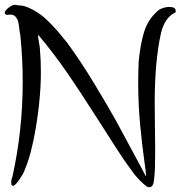

<svg xmlns="http://www.w3.org/2000/svg" viewBox="-44 -775 755 803"><path d="M28 -753Q28 -753 29 -753Q44 -753 59 -749Q86 -740 111 -724Q136 -708 160 -684Q184 -660 199 -642.5Q214 -625 238 -595Q293 -520 352 -422.5Q411 -325 444 -265Q477 -205 542 -83Q544 -80 550 -68Q556 -56 561 -47Q566 -38 567 -38Q567 -38 567 -39Q567 -51 559 -106.5Q551 -162 542.5 -249.5Q534 -337 534 -426Q534 -473 536 -518Q543 -590 558.5 -641Q574 -692 613 -727Q620 -735 635 -740.5Q650 -746 664 -746Q691 -746 691 -729Q691 -726 690 -723Q645 -703 629 -635Q603 -519 603 -341Q603 -308 604 -243Q605 -178 605 -146Q605 -103 604 -67Q603 -63 602 -40.5Q601 -18 596.5 -5Q592 8 581 8Q576 8 571 6Q556 -5 540.5 -21Q525 -37 516.5 -48Q508 -59 491.5 -82.5Q475 -106 470 -113Q440 -158 365 -276Q290 -394 233.5 -475.5Q177 -557 116 -629Q115 -628 115 -625Q115 -619 119 -598Q123 -577 123 -569Q127 -523 127 -475Q127 -343 96 -188Q95 -183 90.5 -164.5Q86 -146 84.5 -139.5Q83 -133 78 -116.5Q73 -100 70 -92Q67 -84 61.5 -69.5Q56 -55 51 -46Q46 -37 38.5 -26Q31 -15 23 -6Q15 2 10 2Q3 2 3 -11Q3 -25 8 -36Q51 -230 51 -432Q51 -530 41 -628Q39 -635 37 -653Q35 -671 32.5 -682.5Q30 -694 22 -704Q14 -714 0 -714Q-1 -714 -3 -714Q-8 -713 -12 -713Q-24 -713 -24 -721Q-24 -730 -8.5 -742.5Q7 -755 20 -755Q24 -755 28 -753Z"/></svg>

Font: EptKazoo
Style: Medium
Weight: 500
Version: Version 001.000